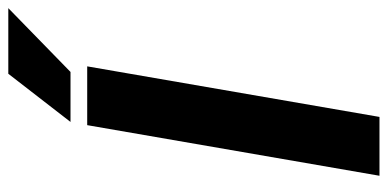

<svg xmlns="http://www.w3.org/2000/svg" viewBox="-258 -685 943 467"><g transform="rotate(-90 213.5 -451.5)"><path d="M162.6 0H19.5L142.6 -710.9H285.6ZM267.6 -902.8H427.2L272 -751.5H150.4Z"/></g></svg>

Font: RobotoDraft
Style: Bold Italic
Weight: 700
Italic angle: -12°
Version: Version 2.001150; 2014